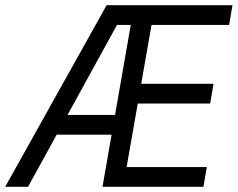

<svg xmlns="http://www.w3.org/2000/svg" viewBox="-62 -720 916 740"><path d="M349 -700H834L821 -624H522L426 -76H735L722 0H333L442 -624H389L46 0H-42ZM162 -277H424L411 -201H120ZM466 -397H761L748 -321H453Z"/></svg>

Font: Fixel Italic Variable Display Thin
Style: Italic
Weight: 100
Italic angle: -10°
Designer: AlfaBravo + MacPaw
Foundry: Kyrylo Tkachov, Marchela Mozhyna, Serhii Makarenko, Maria Weinstein, Zakhar Kryvoshyya
Version: Version 1.210;Glyphs 3.2 (3217)